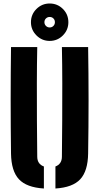

<svg xmlns="http://www.w3.org/2000/svg" viewBox="-20 -1069 567 1098"><path d="M43 -191Q41 -342 41 -495.8Q41 -649.5 43 -800H193Q191 -699.5 190.8 -593Q190.5 -486.5 191.2 -380Q192 -273.5 193 -173Q193 -151.5 202.8 -137.5Q212.5 -123.5 231 -117V9Q132 3 88.2 -44Q44.5 -91 43 -191ZM297 9V-117Q315 -123.5 324.5 -137.8Q334 -152 334 -173Q335 -273.5 335.8 -380Q336.5 -486.5 336.2 -593Q336 -699.5 334 -800H484Q486.5 -649.5 486.5 -495.8Q486.5 -342 484 -191Q482.5 -91 439 -44Q395.5 3 297 9ZM264 -835Q220 -835 188.5 -866.5Q157 -898 157 -942Q157 -986.5 188.5 -1017.8Q220 -1049 264 -1049Q308.5 -1049 339.8 -1017.8Q371 -986.5 371 -942Q371 -898 339.8 -866.5Q308.5 -835 264 -835ZM264 -912Q277 -912 285.5 -920.8Q294 -929.5 294 -942Q294 -955 285.5 -963.5Q277 -972 264 -972Q251.5 -972 242.8 -963.5Q234 -955 234 -942Q234 -929.5 242.8 -920.8Q251.5 -912 264 -912Z"/></svg>

Font: Big Shoulders Stencil Text Thin Black
Style: Regular
Weight: 900
Version: Version 2.001